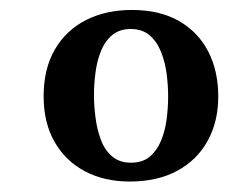

<svg xmlns="http://www.w3.org/2000/svg" viewBox="-20 -355 450 378"><path d="M409.7 -165Q409.7 -115.7 388.9 -77.9Q368.2 -40 329.1 -18.8Q290 2.4 235.4 2.4Q185.5 2.4 147.2 -17.8Q108.9 -38.1 87.4 -75.7Q65.9 -113.3 65.9 -165.5Q65.9 -219.7 88.1 -257.8Q110.4 -295.9 149.7 -315.7Q189 -335.4 239.7 -335.4Q294.4 -335.4 332.3 -313.7Q370.1 -292 389.9 -253.7Q409.7 -215.3 409.7 -165ZM311 -165.5Q311 -186.5 308.1 -209.5Q305.2 -232.4 297.1 -252.7Q289.1 -272.9 274.7 -285.4Q260.3 -297.9 237.3 -297.9Q215.3 -297.9 200.9 -285.9Q186.5 -273.9 178.7 -254.4Q170.9 -234.9 168 -212.2Q165 -189.5 165 -168.2Q165 -147 168 -123.8Q170.9 -100.6 178.5 -80.1Q186 -59.6 200.7 -47.1Q215.3 -34.7 237.8 -34.7Q260.7 -34.7 274.9 -46.6Q289.1 -58.6 297.1 -78.1Q305.2 -97.7 308.1 -120.4Q311 -143.1 311 -165.5Z"/></svg>

Font: MANDARAM
Style: Book
Weight: 400
Designer: CLT@C-DIT
Version: Version 1.28